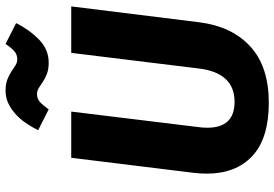

<svg xmlns="http://www.w3.org/2000/svg" viewBox="-168 -801 986 690"><g transform="rotate(-90 325.0 -456.0)"><path d="M647 -693 590 -233Q575 -115 502.5 -49Q430 17 301 17Q173 17 109.5 -42Q46 -101 46 -206Q46 -228 49 -254L103 -693H269L214 -242Q211 -221 211 -204Q211 -106 304 -106Q409 -106 424 -236L480 -693ZM445 -774Q421 -774 404.5 -780.5Q388 -787 376 -795Q364 -803 354 -809.5Q344 -816 332 -816Q315 -816 303.5 -805.5Q292 -795 277 -774L202 -812Q214 -836 228.5 -857Q243 -878 261 -894Q279 -910 299.5 -919.5Q320 -929 344 -929Q368 -929 384.5 -922.5Q401 -916 413 -908Q425 -900 435 -893.5Q445 -887 457 -887Q474 -887 486 -897.5Q498 -908 512 -929L587 -891Q563 -843 527.5 -808.5Q492 -774 445 -774Z"/></g></svg>

Font: Qjlgwqiwhsfqbnnlvksmvfsycuq
Style: Regular
Weight: 700
Italic angle: -8°
Designer: Carrois Corporate & Edenspiekermann
Foundry: Carrois Corporate GbR & Edenspiekermann AG
Version: Version 2.001